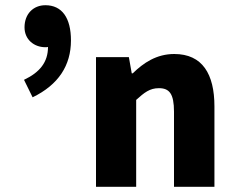

<svg xmlns="http://www.w3.org/2000/svg" viewBox="-20 -716 900 736"><path d="M348 0H502V-333C533 -361 554 -378 589 -378C629 -378 647 -357 647 -288V0H802V-308C802 -432 756 -509 648 -509C580 -509 530 -475 489 -435H485L474 -497H348ZM105 -343C204 -391 252 -465 252 -561C252 -647 218 -696 154 -696C108 -696 74 -663 74 -611C74 -565 110 -535 154 -535C157 -535 161 -535 164 -536C164 -478 133 -439 72 -410Z"/></svg>

Font: DAIFUKU Sans
Style: Bold
Weight: 700
Designer: Original font ‘Source Han Sans JP’ : Paul D. Hunt
Foundry: Daifuku
Version: Version 1.000